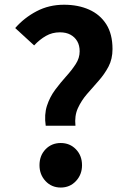

<svg xmlns="http://www.w3.org/2000/svg" viewBox="-20 -794 554 827"><path d="M176.9 -252.4Q169.9 -300.6 182.3 -338.6Q194.8 -376.7 217.8 -407.5Q240.9 -438.3 265 -465.1Q289.2 -491.8 306.1 -517.9Q323.1 -543.9 323.1 -572.9Q323.1 -598.5 312.6 -616.5Q302.1 -634.5 283.3 -644.7Q264.6 -654.8 238.1 -654.8Q204.9 -654.8 178 -639.4Q151.1 -624.1 127 -598.4L45.5 -673.2Q84.3 -717.6 137.7 -745.6Q191.1 -773.6 255.7 -773.6Q316.5 -773.6 363.6 -752.7Q410.8 -731.7 437.7 -689.6Q464.6 -647.4 464.6 -582.7Q464.6 -539.8 447.3 -507Q429.9 -474.1 404.5 -445.6Q379 -417.1 354.7 -388.9Q330.4 -360.7 315.4 -327.9Q300.4 -295 305 -252.4ZM241.6 13.8Q202.2 13.8 176.1 -14.1Q150.1 -42 150.1 -82.3Q150.1 -123.8 176.1 -150.9Q202.2 -178 241.6 -178Q281 -178 307.1 -150.9Q333.3 -123.8 333.3 -82.3Q333.3 -42 307.1 -14.1Q281 13.8 241.6 13.8Z"/></svg>

Font: Noto Sans KR Thin
Style: Regular
Weight: 100
Designer: Ryoko NISHIZUKA 西塚涼子 (kana, bopomofo & ideographs); Paul D. Hunt (Latin, Greek & Cyrillic); Sandoll Communications 산돌커뮤니
Foundry: Adobe
Version: Version 2.004-H2;hotconv 1.0.118;makeotfexe 2.5.65603